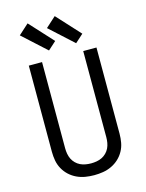

<svg xmlns="http://www.w3.org/2000/svg" viewBox="-143 -1069 885 1162"><g transform="rotate(-15 300.0 -488.0)"><path d="M300 8Q272 8 244.5 3.5Q217 -1 191.5 -13Q166 -25 145.5 -44Q125 -63 111.5 -87.5Q98 -112 93 -139.5Q88 -167 88 -195V-735H171V-195Q171 -178 174 -160.5Q177 -143 184.5 -127.5Q192 -112 204.5 -99.5Q217 -87 232.5 -79.5Q248 -72 265.5 -69Q283 -66 300 -66Q317 -66 334.5 -69Q352 -72 367.5 -79.5Q383 -87 395.5 -99.5Q408 -112 415.5 -127.5Q423 -143 426 -160.5Q429 -178 429 -195V-735H512V-195Q512 -167 507 -139.5Q502 -112 488.5 -87.5Q475 -63 454.5 -44Q434 -25 408.5 -13Q383 -1 355.5 3.5Q328 8 300 8ZM400 -792 253 -926 317 -984 451 -838ZM230 -792 83 -926 147 -984 281 -838Z"/></g></svg>

Font: Zed Mono Extended
Style: Regular
Weight: 400
Width: 7
Monospace: yes
Designer: Belleve Invis
Foundry: Belleve Invis
Version: Version 1.0.0; ttfautohint (v1.8.4)